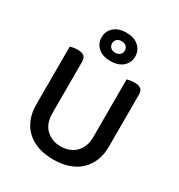

<svg xmlns="http://www.w3.org/2000/svg" viewBox="-198 -976 1049 1123"><g transform="rotate(30 326.5 -414.5)"><path d="M572 -213Q572 -162 555.5 -120Q539 -78 507.5 -48Q476 -18 430.5 -2Q385 14 326 14Q268 14 222.5 -2Q177 -18 145.5 -48Q114 -78 97.5 -120Q81 -162 81 -213V-607Q88 -609 102 -611.5Q116 -614 131 -614Q160 -614 174 -603Q188 -592 188 -564V-219Q188 -148 227.5 -111Q267 -74 326 -74Q356 -74 381 -83.5Q406 -93 425 -111Q444 -129 454.5 -156Q465 -183 465 -219V-607Q472 -609 486 -611.5Q500 -614 515 -614Q544 -614 558 -603Q572 -592 572 -564ZM215 -747Q215 -788 245 -815.5Q275 -843 328 -843Q382 -843 412 -815.5Q442 -788 442 -747Q442 -706 412 -679Q382 -652 328 -652Q275 -652 245 -679Q215 -706 215 -747ZM286 -747Q286 -729 298 -718.5Q310 -708 328 -708Q347 -708 359.5 -718.5Q372 -729 372 -747Q372 -765 359.5 -775.5Q347 -786 328 -786Q310 -786 298 -775.5Q286 -765 286 -747Z"/></g></svg>

Font: Baloo 2 Medium
Style: Regular
Weight: 500
Designer: Sarang Kulkarni and Ek Type
Foundry: Ek Type
Version: Version 1.640;hotconv 1.0.111;makeotfexe 2.5.65597; ttfautoh